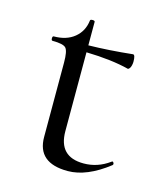

<svg xmlns="http://www.w3.org/2000/svg" viewBox="-79 -513 496 586"><g transform="rotate(15 169.0 -220.5)"><path d="M310 -50Q314 -54 317 -48Q319 -44 316 -41Q248 12 188 12Q92 12 92 -70V-305Q92 -341 83.5 -350.5Q75 -360 41 -360Q37 -360 37 -367Q37 -374 41 -374Q81 -374 106 -394.5Q131 -415 135 -449Q135 -453 142.5 -453Q150 -453 150 -449V-375Q213 -376 289 -384Q296 -384 296 -362Q296 -357 294.5 -350.5Q293 -344 290 -340.5Q287 -337 285 -337Q230 -351 150 -353V-104Q150 -23 229 -23Q273 -23 310 -50Z"/></g></svg>

Font: Cormorant Infant
Style: Regular
Weight: 400
Designer: Christian Thalmann (Catharsis Fonts)
Version: Version 1.000;PS 002.000;hotconv 1.0.88;makeotf.lib2.5.64775